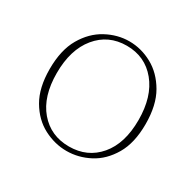

<svg xmlns="http://www.w3.org/2000/svg" viewBox="-115 -612 769 753"><g transform="rotate(30 269.0 -235.0)"><path d="M269 13Q216 13 166 -13Q116 -39 84 -93.5Q52 -148 52 -233Q52 -319 84 -374Q116 -429 166 -456Q216 -483 269 -483Q323 -483 372.5 -456Q422 -429 454 -374Q486 -319 486 -233Q486 -148 454 -93.5Q422 -39 372.5 -13Q323 13 269 13ZM269 -7Q352 -7 403 -67Q454 -127 454 -233Q454 -339 403 -401Q352 -463 269 -463Q186 -463 135 -401Q84 -339 84 -233Q84 -127 135 -67Q186 -7 269 -7Z"/></g></svg>

Font: Source Serif 4 ExtraLight
Style: Regular
Weight: 200
Designer: Frank Grießhammer
Foundry: Adobe
Version: Version 4.005;hotconv 1.1.0;makeotfexe 2.6.0